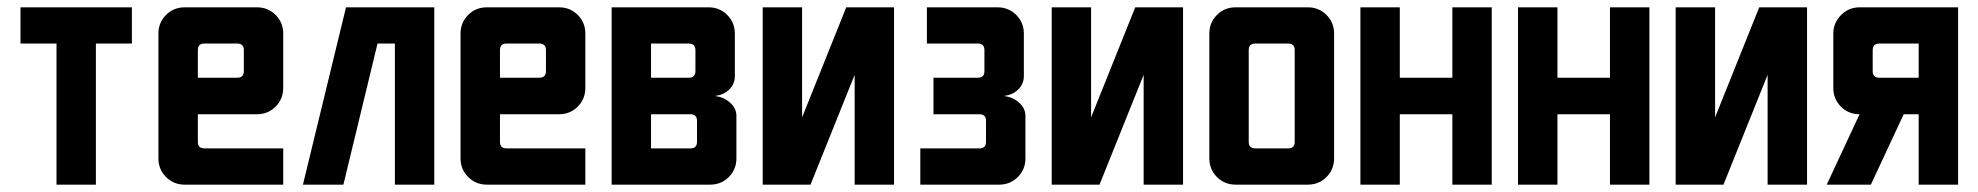

<svg xmlns="http://www.w3.org/2000/svg" viewBox="-20 -502 5379 522"><path d="M35.7 -482.1H338.6V-383.6H240.7V0H133.6V-383.6H35.7Z M625 -383.6H535.7Q517.9 -383.6 517.9 -365.7V-290.7H625Q642.9 -290.7 642.9 -308.6V-365.7Q642.9 -383.6 625 -383.6ZM482.1 -482.1H678.6Q708.6 -482.1 729.3 -461.4Q750 -440.7 750 -410.7V-262.9Q750 -232.9 729.3 -212.1Q708.6 -191.4 678.6 -191.4H517.9V-116.4Q517.9 -98.6 535.7 -98.6H750V0H482.1Q452.1 0 431.4 -20.7Q410.7 -41.4 410.7 -71.4V-410.7Q410.7 -440.7 431.4 -461.4Q452.1 -482.1 482.1 -482.1Z M920.7 -482.1H1160.7V0H1053.6V-383.6H1006.4L913.6 0H803.6Z M1446.4 -383.6H1357.1Q1339.3 -383.6 1339.3 -365.7V-290.7H1446.4Q1464.3 -290.7 1464.3 -308.6V-365.7Q1464.3 -383.6 1446.4 -383.6ZM1303.6 -482.1H1500Q1530 -482.1 1550.7 -461.4Q1571.4 -440.7 1571.4 -410.7V-262.9Q1571.4 -232.9 1550.7 -212.1Q1530 -191.4 1500 -191.4H1339.3V-116.4Q1339.3 -98.6 1357.1 -98.6H1571.4V0H1303.6Q1273.6 0 1252.9 -20.7Q1232.1 -41.4 1232.1 -71.4V-410.7Q1232.1 -440.7 1252.9 -461.4Q1273.6 -482.1 1303.6 -482.1Z M1852.9 -383.6H1750V-290.7H1852.9Q1870.7 -290.7 1870.7 -308.6V-365.7Q1870.7 -383.6 1852.9 -383.6ZM1857.1 -191.4H1750V-98.6H1857.1Q1875 -98.6 1875 -116.4V-173.6Q1875 -191.4 1857.1 -191.4ZM1642.9 -482.1H1906.4Q1936.4 -482.1 1957.1 -461.4Q1977.9 -440.7 1977.9 -410.7V-295Q1977.9 -274.3 1963.2 -259.3Q1948.6 -244.3 1925 -241.4V-240.7Q1948.6 -237.9 1965.4 -222.5Q1982.1 -207.1 1982.1 -187.1V-71.4Q1982.1 -41.4 1961.4 -20.7Q1940.7 0 1910.7 0H1642.9Z M2053.6 -482.1H2160.7V-182.9L2280.7 -482.1H2410.7V0H2303.6V-298.6L2183.6 0H2053.6Z M2500 -482.1H2692.1Q2722.1 -482.1 2742.9 -461.4Q2763.6 -440.7 2763.6 -410.7V-295Q2763.6 -274.3 2748.9 -259.3Q2734.3 -244.3 2710.7 -241.4V-240.7Q2734.3 -237.9 2751.1 -222.5Q2767.9 -207.1 2767.9 -187.1V-71.4Q2767.9 -41.4 2747.1 -20.7Q2726.4 0 2696.4 0H2482.1V-98.6H2642.9Q2660.7 -98.6 2660.7 -116.4V-173.6Q2660.7 -191.4 2642.9 -191.4H2517.9V-290.7H2638.6Q2656.4 -290.7 2656.4 -308.6V-365.7Q2656.4 -383.6 2638.6 -383.6H2500Z M2839.3 -482.1H2946.4V-182.9L3066.4 -482.1H3196.4V0H3089.3V-298.6L2969.3 0H2839.3Z M3482.1 -383.6H3392.9Q3375 -383.6 3375 -365.7V-116.4Q3375 -98.6 3392.9 -98.6H3482.1Q3500 -98.6 3500 -116.4V-365.7Q3500 -383.6 3482.1 -383.6ZM3339.3 -482.1H3535.7Q3565.7 -482.1 3586.4 -461.4Q3607.1 -440.7 3607.1 -410.7V-71.4Q3607.1 -41.4 3586.4 -20.7Q3565.7 0 3535.7 0H3339.3Q3309.3 0 3288.6 -20.7Q3267.9 -41.4 3267.9 -71.4V-410.7Q3267.9 -440.7 3288.6 -461.4Q3309.3 -482.1 3339.3 -482.1Z M3678.6 -482.1H3785.7V-290.7H3928.6V-482.1H4035.7V0H3928.6V-191.4H3785.7V0H3678.6Z M4107.1 -482.1H4214.3V-290.7H4357.1V-482.1H4464.3V0H4357.1V-191.4H4214.3V0H4107.1Z M4535.7 -482.1H4642.9V-182.9L4762.9 -482.1H4892.9V0H4785.7V-298.6L4665.7 0H4535.7Z M5196.4 -383.6H5089.3Q5071.4 -383.6 5071.4 -365.7V-308.6Q5071.4 -290.7 5089.3 -290.7H5196.4ZM5035.7 -482.1H5303.6V0H5196.4V-191.4H5155.7L5066.4 0H4946.4L5035.7 -191.4Q5005.7 -191.4 4985 -212.1Q4964.3 -232.9 4964.3 -262.9V-410.7Q4964.3 -440 4985.4 -461.1Q5006.4 -482.1 5035.7 -482.1Z"/></svg>

Font: Aire Exterior
Style: Regular
Weight: 400
Width: 4
Designer: Jayvee Enaguas (HarvettFox96)
Version: 20190503.02